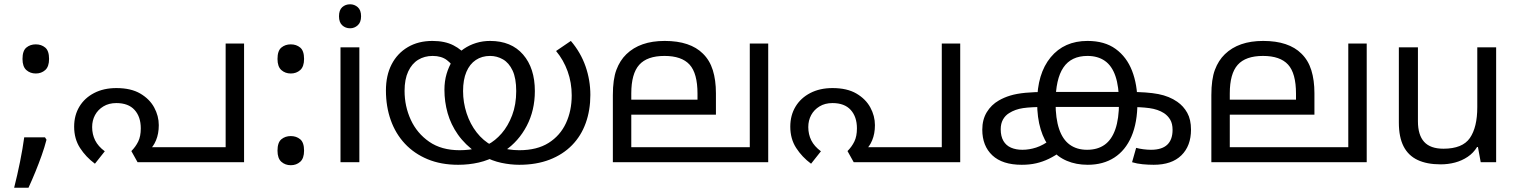

<svg xmlns="http://www.w3.org/2000/svg" viewBox="-20 -757 7087 896"><path d="M190 -116 197 -105Q188 -70 174.5 -32Q161 6 145.5 44Q130 82 113 119H46Q61 60 73.5 -2Q86 -64 93 -116ZM147 -414Q121 -414 103 -430Q85 -446 85 -482Q85 -520 103 -535Q121 -550 147 -550Q173 -550 191 -535Q209 -520 209 -482Q209 -446 191 -430Q173 -414 147 -414Z M523 -346Q591 -346 634.5 -320.5Q678 -295 699.5 -255.5Q721 -216 721 -173Q721 -133 708 -102Q695 -71 676 -57L651 -70H1033V-554H1119V0H622L593 -52Q613 -72 625 -96.5Q637 -121 637 -158Q637 -212 608 -244Q579 -276 523 -276Q488 -276 462.5 -260.5Q437 -245 423.5 -220Q410 -195 410 -164Q410 -130 424 -102Q438 -74 469 -51L423 7Q381 -24 353.5 -66.5Q326 -109 326 -166Q326 -219 350.5 -259.5Q375 -300 419.5 -323Q464 -346 523 -346Z M1337 -414Q1311 -414 1293 -430Q1275 -446 1275 -482Q1275 -520 1293 -535Q1311 -550 1337 -550Q1363 -550 1381 -535Q1399 -520 1399 -482Q1399 -446 1381 -430Q1363 -414 1337 -414ZM1337 14Q1311 14 1293 -2Q1275 -18 1275 -54Q1275 -92 1293 -107Q1311 -122 1337 -122Q1363 -122 1381 -107Q1399 -92 1399 -54Q1399 -18 1381 -2Q1363 14 1337 14Z M1657 -536V0H1569V-536ZM1614 -737Q1634 -737 1649.5 -723.5Q1665 -710 1665 -681Q1665 -653 1649.5 -639Q1634 -625 1614 -625Q1592 -625 1577 -639Q1562 -653 1562 -681Q1562 -710 1577 -723.5Q1592 -737 1614 -737Z M2403 12Q2363 12 2320 3Q2277 -6 2235 -29Q2229 -32 2219.5 -36Q2210 -40 2205 -43Q2150 -82 2117 -129Q2084 -176 2069 -229Q2054 -282 2054 -338Q2054 -378 2064 -412Q2074 -446 2091 -473L2098 -484Q2118 -511 2144.5 -529Q2171 -547 2202 -556.5Q2233 -566 2267 -566Q2366 -566 2421 -502.5Q2476 -439 2476 -332Q2476 -242 2438 -169.5Q2400 -97 2335 -53Q2327 -47 2319.5 -42.5Q2312 -38 2302 -33Q2260 -9 2214 1.5Q2168 12 2118 12Q2038 12 1975.5 -14Q1913 -40 1869.5 -86.5Q1826 -133 1803.5 -196.5Q1781 -260 1781 -335Q1781 -405 1807.5 -456.5Q1834 -508 1883 -537Q1932 -566 1998 -566Q2056 -566 2096 -545.5Q2136 -525 2163 -490L2104 -431Q2091 -457 2065.5 -476.5Q2040 -496 1999 -496Q1961 -496 1931.5 -478Q1902 -460 1885 -423.5Q1868 -387 1868 -333Q1868 -261 1897 -198Q1926 -135 1983 -95.5Q2040 -56 2125 -56Q2146 -56 2168 -58.5Q2190 -61 2211 -66Q2222 -70 2234 -74Q2246 -78 2256 -82Q2291 -100 2321 -134.5Q2351 -169 2370 -219Q2389 -269 2389 -332Q2389 -392 2372 -428Q2355 -464 2327 -480Q2299 -496 2267 -496Q2229 -496 2200.5 -477Q2172 -458 2156.5 -421.5Q2141 -385 2141 -332Q2141 -279 2157.5 -228.5Q2174 -178 2204.5 -139Q2235 -100 2276 -78Q2286 -74 2294 -73.5Q2302 -73 2312 -69Q2329 -64 2353 -60Q2377 -56 2403 -56Q2486 -56 2540 -90Q2594 -124 2621 -182Q2648 -240 2648 -312Q2648 -371 2629 -424Q2610 -477 2575 -519L2644 -566Q2690 -512 2712.5 -447.5Q2735 -383 2735 -314Q2735 -243 2713.5 -183Q2692 -123 2649.5 -79.5Q2607 -36 2545 -12Q2483 12 2403 12Z M3565 -554V0H2840V-313Q2840 -387 2856.5 -431Q2873 -475 2903 -504Q2935 -535 2979.5 -550.5Q3024 -566 3082 -566Q3142 -566 3186.5 -551Q3231 -536 3260 -507Q3292 -476 3306.5 -429.5Q3321 -383 3321 -322V-222H2926V-70H3479V-554ZM3081 -496Q3000 -496 2963 -454.5Q2926 -413 2926 -321V-292H3235V-320Q3235 -415 3198 -455.5Q3161 -496 3081 -496Z M3865 -346Q3933 -346 3976.5 -320.5Q4020 -295 4041.5 -255.5Q4063 -216 4063 -173Q4063 -133 4050 -102Q4037 -71 4018 -57L3993 -70H4375V-554H4461V0H3964L3935 -52Q3955 -72 3967 -96.5Q3979 -121 3979 -158Q3979 -212 3950 -244Q3921 -276 3865 -276Q3830 -276 3804.5 -260.5Q3779 -245 3765.5 -220Q3752 -195 3752 -164Q3752 -130 3766 -102Q3780 -74 3811 -51L3765 7Q3723 -24 3695.5 -66.5Q3668 -109 3668 -166Q3668 -219 3692.5 -259.5Q3717 -300 3761.5 -323Q3806 -346 3865 -346Z M4748 12Q4658 12 4611 -32Q4564 -76 4564 -152Q4564 -199 4585 -233.5Q4606 -268 4641 -288Q4665 -302 4694.5 -311Q4724 -320 4765.5 -324Q4807 -328 4865 -328H5248Q5334 -328 5385.5 -318Q5437 -308 5474 -282Q5503 -262 5520.5 -230.5Q5538 -199 5538 -152Q5538 -76 5493 -32Q5448 12 5364 12Q5339 12 5312.5 9.5Q5286 7 5263 0L5282 -67Q5296 -63 5315.5 -60.5Q5335 -58 5351 -58Q5402 -58 5427 -81.5Q5452 -105 5452 -151Q5452 -180 5441 -198.5Q5430 -217 5412 -229Q5384 -247 5343.5 -252.5Q5303 -258 5240 -258H4863Q4792 -258 4754.5 -252.5Q4717 -247 4689 -229Q4671 -218 4660.5 -199Q4650 -180 4650 -154Q4650 -121 4662.5 -99.5Q4675 -78 4698 -68Q4721 -58 4751 -58Q4783 -58 4815.5 -68.5Q4848 -79 4884 -106L4934 -52Q4904 -30 4875 -16Q4846 -2 4815.5 5Q4785 12 4748 12ZM5055 -566Q5135 -566 5186.5 -528.5Q5238 -491 5263 -426.5Q5288 -362 5288 -279Q5288 -185 5260 -120Q5232 -55 5180 -21.5Q5128 12 5056 12Q5002 12 4958.5 -6.5Q4915 -25 4884 -62Q4853 -99 4836.5 -153.5Q4820 -208 4820 -279Q4820 -413 4883 -489.5Q4946 -566 5055 -566ZM5055 -496Q4979 -496 4942.5 -442Q4906 -388 4906 -278Q4906 -204 4922.5 -155Q4939 -106 4972 -82Q5005 -58 5053 -58Q5102 -58 5135 -81.5Q5168 -105 5185 -154Q5202 -203 5202 -278Q5202 -353 5185.5 -401.5Q5169 -450 5136 -473Q5103 -496 5055 -496Z M6358 -554V0H5633V-313Q5633 -387 5649.5 -431Q5666 -475 5696 -504Q5728 -535 5772.5 -550.5Q5817 -566 5875 -566Q5935 -566 5979.5 -551Q6024 -536 6053 -507Q6085 -476 6099.5 -429.5Q6114 -383 6114 -322V-222H5719V-70H6272V-554ZM5874 -496Q5793 -496 5756 -454.5Q5719 -413 5719 -321V-292H6028V-320Q6028 -415 5991 -455.5Q5954 -496 5874 -496Z M6962 -536V0H6890L6877 -71H6873Q6856 -43 6829 -25Q6802 -7 6770 1.5Q6738 10 6703 10Q6639 10 6595.5 -10.5Q6552 -31 6530 -74Q6508 -117 6508 -185V-536H6597V-191Q6597 -127 6626 -95Q6655 -63 6716 -63Q6805 -63 6839.5 -113Q6874 -163 6874 -257V-536Z"/></svg>

Font: hexlmalayalam05
Style: Book
Weight: 400
Designer: Jelle Bosma - Monotype Design Team
Foundry: Monotype Imaging Inc.
Version: Version 2.003